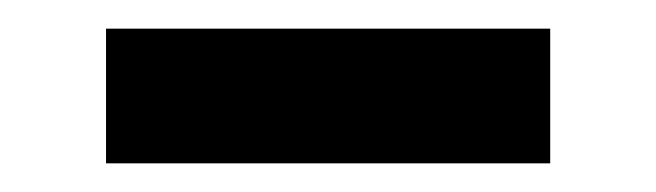

<svg xmlns="http://www.w3.org/2000/svg" viewBox="-20 -378 458 134"><path d="M54 -264V-358H364V-264Z"/></svg>

Font: Cabin VF Beta
Style: Regular
Weight: 400
Designer: Pablo Impallari
Foundry: Pablo Impallari. http://www.impallari.com Igino Marini. http://www.ikern.com
Version: Version 2.200